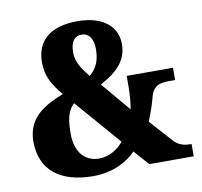

<svg xmlns="http://www.w3.org/2000/svg" viewBox="-81 -810 955 907"><g transform="rotate(-10 396.5 -357.0)"><path d="M296 10C388 10 460 -28 501 -72L565 0H778V-59H769C749 -59 717 -64 694 -90L597 -198C613 -237 626 -274 635 -309C650 -370 692 -370 734 -370H754V-429H532V-382C532 -341 528 -296 523 -270L405 -410C489 -455 536 -504 536 -582C536 -659 477 -724 347 -724C217 -724 149 -665 149 -562C149 -503 167 -459 220 -397C137 -364 44 -319 44 -200C44 -61 139 10 296 10ZM360 -459C326 -501 302 -537 302 -580C302 -632 320 -658 357 -658C389 -658 411 -630 411 -581C411 -526 396 -490 360 -459ZM337 -67C268 -67 224 -118 224 -205C224 -263 229 -312 265 -345L454 -127C429 -96 387 -67 337 -67Z"/></g></svg>

Font: Noto Serif Tamil SemiCondensed Black
Style: Regular
Weight: 900
Width: 4
Designer: Indian Type Foundry, Tom Grace, and the Monotype Design Team
Foundry: Monotype Imaging Inc.
Version: Version 2.004